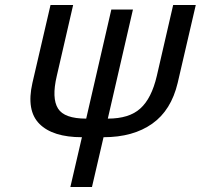

<svg xmlns="http://www.w3.org/2000/svg" viewBox="-20 -544 799 764"><path d="M687 -214Q661 -105 586 -52Q510 2 392 2L346 200H260L306 2Q190 2 137 -51Q84 -104 109 -214L181 -524H271L206 -242Q185 -153 211 -112Q236 -72 323 -72L423 -506H509L409 -72Q494 -72 538 -112Q583 -152 604 -242L669 -524H759Z"/></svg>

Font: Miedinger
Style: Italic
Weight: 400
Italic angle: -13°
Version: Version 001.000